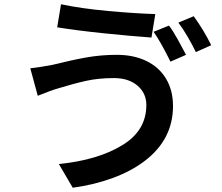

<svg xmlns="http://www.w3.org/2000/svg" viewBox="-20 -822 1040 900"><path d="M514 -456Q442 -456 383.5 -443Q325 -430 250 -407Q224 -400 157 -373L122 -502Q135 -503 174 -509L226 -518Q314 -540 383.5 -552.5Q453 -565 528 -565Q606 -565 665.5 -536.5Q725 -508 758 -453.5Q791 -399 791 -325Q791 -169 659 -68Q596 -20 509.5 12Q423 44 321 58L256 -53Q441 -72 554 -142Q666 -210 666 -330Q666 -385 624.5 -420.5Q583 -456 514 -456ZM708 -756 690 -646Q593 -653 466.5 -666Q340 -679 248 -694L266 -802Q361 -782 486.5 -770.5Q612 -759 708 -756ZM852 -565 779 -533Q736 -621 700 -673L772 -702Q790 -679 812.5 -638.5Q835 -598 852 -565ZM970 -610 898 -578Q881 -613 858.5 -651.5Q836 -690 816 -716L888 -746Q937 -678 970 -610Z"/></svg>

Font: Merged Yaku Han JP SemiBold
Style: Regular
Weight: 600
Designer: Ryoko NISHIZUKA 西塚涼子 (kana, bopomofo & ideographs); Paul D. Hunt (Latin, Greek & Cyrillic); Sandoll Communications 산돌커뮤니
Foundry: Adobe
Version: Version 2.004